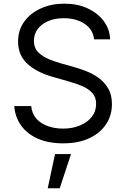

<svg xmlns="http://www.w3.org/2000/svg" viewBox="-20 -757 678 1031"><path d="M318.4 12.7Q240.2 12.7 183.1 -12.5Q126 -37.6 93.5 -82.8Q61 -127.9 56.6 -187.5H147.5Q151.4 -146.5 175.5 -119.6Q199.7 -92.8 237.3 -79.6Q274.9 -66.4 318.4 -66.4Q368.7 -66.4 408.9 -83Q449.2 -99.6 472.7 -129.4Q496.1 -159.2 496.1 -199.2Q496.1 -235.4 475.6 -257.8Q455.1 -280.3 422.1 -294.4Q389.2 -308.6 350.6 -319.3L261.7 -344.7Q176.3 -369.1 126.7 -414.8Q77.1 -460.4 77.1 -534.2Q77.1 -595.2 110.1 -640.9Q143.1 -686.5 199.5 -711.9Q255.9 -737.3 325.2 -737.3Q395.5 -737.3 450.2 -712.2Q504.9 -687 537.1 -643.8Q569.3 -600.6 571.3 -545.9H485.4Q479 -599.6 433.8 -629.4Q388.7 -659.2 322.3 -659.2Q274.4 -659.2 238.3 -643.6Q202.1 -627.9 182.1 -600.6Q162.1 -573.2 162.1 -538.1Q162.1 -499.5 186 -475.8Q210 -452.1 242.9 -439Q275.9 -425.8 302.7 -418L376 -397.5Q404.3 -389.6 439.2 -376.5Q474.1 -363.3 506.6 -340.8Q539.1 -318.4 560.1 -283.4Q581.1 -248.5 581.1 -197.3Q581.1 -138.7 550.3 -91.1Q519.5 -43.5 460.9 -15.4Q402.3 12.7 318.4 12.7ZM236.3 253.9 275.4 70.3H361.3L300.8 253.9Z"/></svg>

Font: GitLab Sans
Style: Regular
Weight: 400
Designer: Rasmus Andersson
Foundry: Modifications by GitLab B.V., manufactured by rsms
Version: Version 4.000;git-c8fb6b7